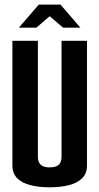

<svg xmlns="http://www.w3.org/2000/svg" viewBox="-20 -794 424 819"><path d="M191.4 5Q146.4 5 110.3 -4Q74.2 -13 53.6 -33.5Q32.9 -54 32.9 -89V-620H141.6V-123.5Q141.6 -112 145.9 -102.1Q150.3 -92.2 161.2 -86.2Q172.2 -80.1 191.4 -80.1Q212.2 -80.1 223.2 -86.2Q234.1 -92.2 238.3 -102.5Q242.5 -112.7 242.5 -123.5V-620H351.1V-89Q351.1 -54 330.3 -33.5Q309.5 -13 273.4 -4Q237.3 5 191.4 5ZM60.6 -676.1 145.3 -774.3H238.1L322.8 -676.1H248.9L192 -724.9L135.2 -676.1Z"/></svg>

Font: Smooch Sans Thin
Style: Regular
Weight: 100
Designer: Robert E. Leuschke
Foundry: Robert E. Leuschke
Version: Version 1.010